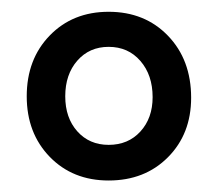

<svg xmlns="http://www.w3.org/2000/svg" viewBox="-20 -736 379 334"><path d="M169 -715.5Q232 -715.5 272.2 -673.8Q312.5 -632 312.5 -566Q312.5 -503 272.2 -462.5Q232 -422 169 -422Q106.5 -422 66.5 -463.2Q26.5 -504.5 26.5 -568.5Q26.5 -633 66.5 -674.2Q106.5 -715.5 169 -715.5ZM169 -654.5Q135.5 -654.5 114.5 -630.5Q93.5 -606.5 93.5 -568.5Q93.5 -531 114.5 -507.5Q135.5 -484 169 -484Q203 -484 224.2 -507.2Q245.5 -530.5 245.5 -567Q245.5 -605.5 224.2 -630Q203 -654.5 169 -654.5Z"/></svg>

Font: Fraunces 144pt S100 SemiBold
Style: Regular
Weight: 600
Version: Version 1.000; ttfautohint (v1.8.3)